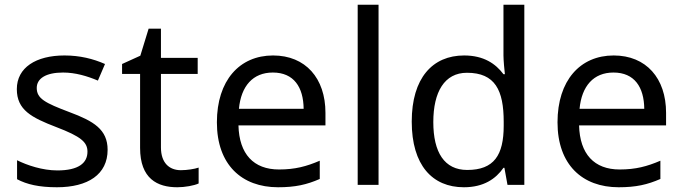

<svg xmlns="http://www.w3.org/2000/svg" viewBox="-20 -780 2881 810"><path d="M434 -148C434 -234 375 -269 273 -307C170 -346 135 -364 135 -409C135 -449 174 -474 246 -474C298 -474 348 -459 393 -440L423 -510C373 -532 317 -546 252 -546C132 -546 51 -495 51 -404C51 -316 113 -284 217 -244C322 -204 349 -180 349 -140C349 -92 311 -61 222 -61C159 -61 94 -83 52 -104V-24C93 -2 145 10 220 10C351 10 434 -44 434 -148Z M743 -62C694 -62 659 -93 659 -158V-468H814V-536H659V-659H607L572 -545L495 -510V-468H571V-156C571 -26 644 10 728 10C760 10 799 3 818 -6V-73C801 -67 769 -62 743 -62Z M1132 -546C990 -546 895 -440 895 -264C895 -85 1000 10 1153 10C1226 10 1274 -1 1329 -25V-102C1273 -78 1225 -65 1157 -65C1050 -65 989 -130 986 -251H1353V-304C1353 -450 1269 -546 1132 -546ZM1131 -474C1220 -474 1260 -412 1261 -321H988C997 -417 1047 -474 1131 -474Z M1577 0V-760H1489V0Z M1937 10C2021 10 2072 -26 2104 -72H2108L2121 0H2192V-760H2104V-546C2104 -526 2108 -484 2110 -467H2104C2071 -511 2021 -546 1938 -546C1805 -546 1717 -451 1717 -267C1717 -83 1804 10 1937 10ZM1951 -63C1855 -63 1808 -137 1808 -265C1808 -392 1855 -473 1950 -473C2069 -473 2105 -399 2105 -266V-250C2105 -125 2064 -63 1951 -63Z M2569 -546C2427 -546 2332 -440 2332 -264C2332 -85 2437 10 2590 10C2663 10 2711 -1 2766 -25V-102C2710 -78 2662 -65 2594 -65C2487 -65 2426 -130 2423 -251H2790V-304C2790 -450 2706 -546 2569 -546ZM2568 -474C2657 -474 2697 -412 2698 -321H2425C2434 -417 2484 -474 2568 -474Z"/></svg>

Font: Noto Sans Arabic
Style: Regular
Weight: 400
Designer: Monotype Design Team, Nadine Chahine, Nizar Qandah and Khaled Hosny
Foundry: Monotype Imaging Inc.
Version: Version 2.012